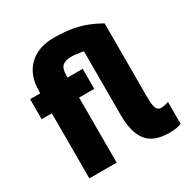

<svg xmlns="http://www.w3.org/2000/svg" viewBox="-195 -1000 1163 1201"><g transform="rotate(-30 387.0 -399.5)"><path d="M36.1 -434.6V-579.1H109.4V-591.8Q109.4 -709 175.3 -773.4Q241.2 -837.9 358.4 -837.9Q453.1 -837.9 525.4 -819.8Q597.7 -801.8 676.8 -756.8V-219.7Q676.8 -167 686.5 -144.5Q696.3 -122.1 719.2 -122.1Q742.2 -122.1 774.4 -132.8V25.4Q742.2 39.1 686.5 39.1Q574.2 39.1 525.9 -22.5Q477.5 -84 477.5 -208V-669.9Q425.8 -680.7 387.7 -680.7Q349.6 -680.7 328.1 -662.6Q306.6 -644.5 306.6 -591.8V-579.1H416V-434.6H306.6V35.2H109.4V-434.6Z"/></g></svg>

Font: GenEi M Gothic v2 Black
Style: Regular
Weight: 900
Version: Version 2.0